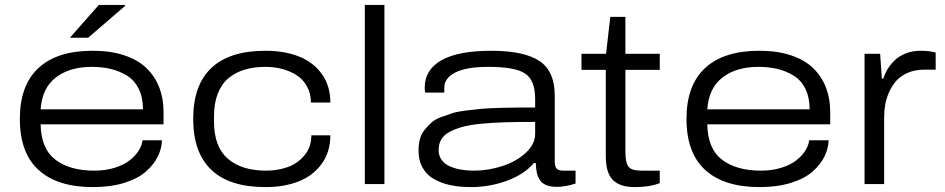

<svg xmlns="http://www.w3.org/2000/svg" viewBox="-20 -743 3816 775"><path d="M262.2 -590.8 378.9 -723.1H484.9V-719.2L335.9 -590.8ZM355 12.2Q211.9 12.2 136 -56.6Q60.1 -125.5 60.1 -263.2Q60.1 -398.9 135.3 -468.5Q210.4 -538.1 354 -538.1Q426.8 -538.1 482.2 -519.5Q537.6 -501 571.8 -467.5Q606 -434.1 623 -389.6Q640.1 -345.2 640.1 -291V-241.2H144Q145.5 -143.1 203.4 -98.6Q261.2 -54.2 360.8 -54.2Q405.3 -54.2 442.4 -65.7Q479.5 -77.1 502.9 -95.5Q526.4 -113.8 539.8 -135Q553.2 -156.2 555.2 -176.8H633.8Q632.8 -143.1 616.9 -111.1Q601.1 -79.1 569.3 -50.8Q537.6 -22.5 482.2 -5.1Q426.8 12.2 355 12.2ZM144 -301.8H557.1Q557.1 -349.6 540 -384.3Q522.9 -418.9 492.9 -437.5Q462.9 -456.1 427.7 -464.6Q392.6 -473.1 350.1 -473.1Q261.2 -473.1 205.6 -430.4Q149.9 -387.7 144 -301.8Z M1051.8 12.2Q905.8 12.2 832.8 -57.6Q759.8 -127.4 759.8 -263.2Q759.8 -399.4 833.3 -468.8Q906.7 -538.1 1051.8 -538.1Q1127.9 -538.1 1186.3 -515.1Q1244.6 -492.2 1279.1 -444.3Q1313.5 -396.5 1313.5 -329.1H1234.9Q1234.9 -365.7 1219.2 -394Q1203.6 -422.4 1177.5 -439.2Q1151.4 -456.1 1119.4 -464.6Q1087.4 -473.1 1051.8 -473.1Q1004.9 -473.1 967.5 -461.9Q930.2 -450.7 902.1 -427.2Q874 -403.8 858.9 -364.7Q843.8 -325.7 843.8 -272.9V-252.9Q843.8 -150.4 899.7 -102.3Q955.6 -54.2 1053.7 -54.2Q1101.1 -54.2 1141.4 -68.6Q1181.6 -83 1209.2 -116.2Q1236.8 -149.4 1236.8 -196.8H1313.5Q1313.5 -129.9 1278.6 -81.8Q1243.7 -33.7 1185.3 -10.7Q1127 12.2 1051.8 12.2Z M1452.6 0V-723.1H1531.7V0Z M1881.3 12.2Q1835.4 12.2 1798.3 4.4Q1761.2 -3.4 1731.7 -20.3Q1702.1 -37.1 1685.8 -66.2Q1669.4 -95.2 1669.4 -134.8Q1669.4 -160.2 1675 -181.4Q1680.7 -202.6 1694.1 -219Q1707.5 -235.4 1721.7 -248.3Q1735.8 -261.2 1761 -270.5Q1786.1 -279.8 1806.9 -286.4Q1827.6 -293 1862.8 -297.1Q1897.9 -301.3 1923.3 -303.7Q1948.7 -306.2 1991.9 -307.4Q2035.2 -308.6 2063.2 -308.8Q2091.3 -309.1 2140.1 -309.1V-344.2Q2140.1 -418.9 2099.9 -446Q2059.6 -473.1 1951.2 -473.1Q1862.3 -473.1 1817.9 -450.4Q1773.4 -427.7 1773.4 -389.2V-369.1H1696.3Q1694.3 -378.9 1694.3 -389.2Q1694.3 -461.4 1762 -499.8Q1829.6 -538.1 1963.4 -538.1Q2094.7 -538.1 2157 -497.1Q2219.2 -456.1 2219.2 -356.9V-92.8Q2219.2 -70.8 2226.8 -62.5Q2234.4 -54.2 2254.4 -54.2H2303.2V-2Q2260.7 11.2 2228.5 11.2Q2202.1 11.2 2184.8 4.2Q2167.5 -2.9 2158.7 -17.1Q2149.9 -31.2 2146.7 -46.6Q2143.6 -62 2142.6 -85H2135.3Q2095.2 -38.6 2025.6 -13.2Q1956.1 12.2 1881.3 12.2ZM1892.6 -54.2Q1951.7 -54.2 2008.1 -72.8Q2064.5 -91.3 2102.3 -126.2Q2140.1 -161.1 2140.1 -203.1V-251Q2070.3 -251 2021 -249.5Q1971.7 -248 1924.8 -243.7Q1877.9 -239.3 1847.9 -231.2Q1817.9 -223.1 1794.7 -210.7Q1771.5 -198.2 1761 -179.9Q1750.5 -161.6 1750.5 -137.2Q1750.5 -114.3 1762.7 -97.4Q1774.9 -80.6 1795.9 -71.5Q1816.9 -62.5 1840.8 -58.3Q1864.7 -54.2 1892.6 -54.2Z M2542 12.2Q2481.9 12.2 2453.6 -16.8Q2425.3 -45.9 2425.3 -110.8V-460.9H2327.1V-525.9H2426.3L2443.4 -674.8H2504.4V-525.9H2643.1V-460.9H2504.4V-129.9Q2504.4 -87.4 2516.4 -70.8Q2528.3 -54.2 2569.3 -54.2H2643.1V-3.9Q2603 12.2 2542 12.2Z M3045.9 12.2Q2902.8 12.2 2826.9 -56.6Q2751 -125.5 2751 -263.2Q2751 -398.9 2826.2 -468.5Q2901.4 -538.1 3044.9 -538.1Q3117.7 -538.1 3173.1 -519.5Q3228.5 -501 3262.7 -467.5Q3296.9 -434.1 3314 -389.6Q3331.1 -345.2 3331.1 -291V-241.2H2835Q2836.4 -143.1 2894.3 -98.6Q2952.1 -54.2 3051.8 -54.2Q3096.2 -54.2 3133.3 -65.7Q3170.4 -77.1 3193.8 -95.5Q3217.3 -113.8 3230.7 -135Q3244.1 -156.2 3246.1 -176.8H3324.7Q3323.7 -143.1 3307.9 -111.1Q3292 -79.1 3260.3 -50.8Q3228.5 -22.5 3173.1 -5.1Q3117.7 12.2 3045.9 12.2ZM2835 -301.8H3248Q3248 -349.6 3231 -384.3Q3213.9 -418.9 3183.8 -437.5Q3153.8 -456.1 3118.7 -464.6Q3083.5 -473.1 3041 -473.1Q2952.1 -473.1 2896.5 -430.4Q2840.8 -387.7 2835 -301.8Z M3469.7 0V-525.9H3532.7L3539.6 -425.8H3545.4Q3550.8 -443.8 3561.3 -461.7Q3571.8 -479.5 3589.4 -497.6Q3606.9 -515.6 3634.8 -526.9Q3662.6 -538.1 3695.8 -538.1Q3731.4 -538.1 3756.8 -530.8V-461.9H3710.4Q3673.8 -461.9 3645 -449.5Q3616.2 -437 3598.6 -417.7Q3581.1 -398.4 3569.3 -372.3Q3557.6 -346.2 3553.2 -321.3Q3548.8 -296.4 3548.8 -271V0Z"/></svg>

Font: Archivo Expanded Light
Style: Regular
Weight: 300
Width: 7
Designer: Hector Gatti
Foundry: Omnibus-Type
Version: Version 2.001